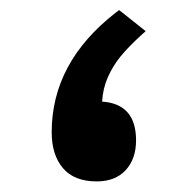

<svg xmlns="http://www.w3.org/2000/svg" viewBox="-20 -354 367 370"><path d="M252 -286.1Q227.5 -263.7 212.6 -245.6Q197.8 -227.5 188 -205.6Q178.2 -183.6 176.8 -158.2Q242.2 -153.8 242.2 -83.5Q242.2 -47.9 222.2 -26.1Q202.1 -4.4 166.5 -4.4Q123 -4.4 101.3 -30Q79.6 -55.7 79.6 -99.1Q79.6 -233.9 203.6 -330.1L209.5 -334.5L215.3 -330.1L251.5 -301.3L260.7 -293.9Z"/></svg>

Font: Shabnam Medium FD
Style: Medium-FD
Weight: 500
Foundry: DejaVu fonts team - Redesigned by Saber Rastikerdar - Based on Vazir font
Version: Version 5.0.0